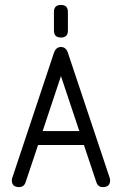

<svg xmlns="http://www.w3.org/2000/svg" viewBox="-20 -762 496 782"><path d="M256.6 -637.5Q256.6 -609.1 228.3 -609.1Q199.7 -609.1 199.7 -637.5V-713.4Q199.7 -741.9 228.3 -741.9Q256.6 -741.9 256.6 -713.4ZM428.5 -27.6Q428.5 0 398.9 0Q379.2 0 372.6 -19.5L321.8 -171.4H135L84.2 -19.5Q77.6 0 57.6 0Q28.1 0 28.1 -27.6Q28.1 -32.2 30 -37.6L199.7 -546.9Q208 -570.6 228.3 -570.6Q248.8 -570.6 256.6 -546.9L426.8 -37.6Q428.5 -32.2 428.5 -27.6ZM303 -228.3 228.3 -452.1 153.8 -228.3Z"/></svg>

Font: EnergyBar
Style: Regular
Weight: 400
Italic angle: -10°
Version: 1.0 2000-03-28